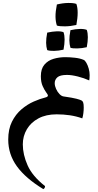

<svg xmlns="http://www.w3.org/2000/svg" viewBox="-20 -819 681 1330"><path d="M295 -144Q312 -148 312 -158Q312 -163 300 -179Q288 -195 275.5 -222.5Q263 -250 263 -291Q263 -342 287.5 -371Q312 -400 351 -411.5Q390 -423 432 -423Q463 -423 499 -419Q535 -415 560 -404Q569 -400 578.5 -383.5Q588 -367 594.5 -344Q601 -321 601 -298Q601 -284 600 -276Q599 -268 598 -262Q563 -278 519.5 -289Q476 -300 444 -300Q396 -300 377.5 -283.5Q359 -267 359 -243Q359 -224 368.5 -203Q378 -182 392 -167.5Q406 -153 420 -151Q483 -142 509.5 -135Q536 -128 545 -123Q553 -119 556.5 -108Q560 -97 560 -73Q560 -56 557.5 -35Q555 -14 550 1Q508 -14 464 -20.5Q420 -27 372 -27Q299 -27 246.5 1Q194 29 166 76.5Q138 124 138 181Q138 252 171.5 327Q205 402 292 470Q292 485 280 491Q157 416 97 333Q37 250 37 148Q37 76 62.5 24.5Q88 -27 128.5 -61.5Q169 -96 213.5 -115.5Q258 -135 295 -144ZM374 -642Q365 -669 364.5 -703.5Q364 -738 374 -788Q416 -798 452.5 -798.5Q489 -799 509 -792Q527 -742 509 -646Q469 -637 430.5 -636.5Q392 -636 374 -642ZM307 -472Q300 -494 299.5 -522.5Q299 -551 307 -593Q343 -601 373 -602Q403 -603 420 -596Q435 -554 420 -475Q386 -467 354.5 -466.5Q323 -466 307 -472ZM468 -488Q461 -511 460.5 -539.5Q460 -568 468 -610Q504 -618 534 -618.5Q564 -619 581 -612Q596 -570 581 -492Q547 -484 515 -483.5Q483 -483 468 -488Z"/></svg>

Font: Ruwudu SemiBold
Style: Regular
Weight: 600
Designer: Becca Hirsbrunner Spalinger
Foundry: SIL International
Version: Version 3.000